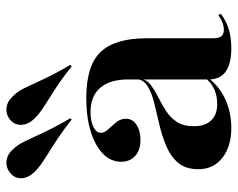

<svg xmlns="http://www.w3.org/2000/svg" viewBox="-90 -621 723 583"><g transform="rotate(-90 271.5 -329.5)"><path d="M321.8 -208.9V-301.6Q321.8 -357.3 296.4 -386.7Q271 -416.1 222.6 -416.1Q195.2 -416.1 177.4 -407.3Q159.7 -398.4 159.7 -384.7Q159.7 -373.4 170.6 -362.1Q181.5 -350.8 191.9 -337.9Q202.4 -325 202.4 -308.1Q202.4 -288.7 184.3 -276.6Q166.1 -264.5 137.1 -264.5Q107.3 -264.5 89.5 -280.6Q71.8 -296.8 71.8 -322.6Q71.8 -354.8 96.4 -378.6Q121 -402.4 164.1 -415.7Q207.3 -429 265.3 -429Q363.7 -429 405.2 -385.5Q446.8 -341.9 446.8 -246V-208.9ZM174.2 11.3Q118.5 11.3 83.9 -15.7Q49.2 -42.7 49.2 -88.7Q49.2 -127.4 69 -150.4Q88.7 -173.4 119.8 -186.3Q150.8 -199.2 185.5 -207.3Q220.2 -215.3 251.2 -223Q282.3 -230.6 302.4 -243.5Q322.6 -256.5 322.6 -279L324.2 -263.7Q321 -245.2 304.8 -233.1Q288.7 -221 267.7 -210.5Q246.8 -200 226.6 -187.1Q206.5 -174.2 193.1 -154.4Q179.8 -134.7 179.8 -102.4Q179.8 -68.5 197.2 -50Q214.5 -31.5 247.6 -31.5Q271 -31.5 290.7 -39.9Q310.5 -48.4 325 -66.1V-56.5Q297.6 -22.6 258.9 -5.6Q220.2 11.3 174.2 11.3ZM446.8 -45.2Q446.8 -26.6 452.8 -19Q458.9 -11.3 472.6 -11.3Q483.1 -11.3 494 -15.3Q504.8 -19.4 517.7 -28.2L521 -20.2Q499.2 -4 474.2 3.6Q449.2 11.3 416.1 11.3Q369.4 11.3 345.6 -5.6Q321.8 -22.6 321.8 -57.3V-208.9H446.8ZM200 -473.4Q158.9 -505.6 127.4 -525.4Q96 -545.2 73.8 -559.7Q51.6 -574.2 37.9 -589.5Q22.6 -606.5 21.8 -625.4Q21 -644.4 35.5 -658.1Q51.6 -672.6 71.8 -671.4Q91.9 -670.2 107.3 -654Q122.6 -639.5 134.3 -614.9Q146 -590.3 161.7 -556.5Q177.4 -522.6 204 -477.4ZM361.3 -473.4Q321 -505.6 289.5 -525.4Q258.1 -545.2 235.9 -559.7Q213.7 -574.2 200 -589.5Q184.7 -606.5 183.9 -625.4Q183.1 -644.4 196.8 -658.1Q212.9 -672.6 233.1 -671.4Q253.2 -670.2 268.5 -654Q284.7 -639.5 296.4 -614.9Q308.1 -590.3 323.8 -556.5Q339.5 -522.6 366.1 -477.4Z"/></g></svg>

Font: Playfair 144pt SemiExpanded ExtraBold
Style: Regular
Weight: 800
Width: 6
Designer: Claus Eggers Sørensen
Foundry: Claus Eggers Sørensen
Version: Version 2.203